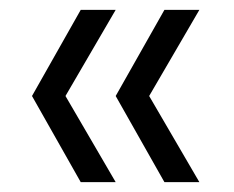

<svg xmlns="http://www.w3.org/2000/svg" viewBox="-20 -490 475 390"><path d="M144 -120 45 -295 144 -470H215L113 -295L215 -120ZM314 -470H385L283 -295L385 -120H314L215 -295Z"/></svg>

Font: Poppins-tnum Light
Style: Regular
Weight: 300
Designer: Ninad Kale (Devanagari), Jonny Pinhorn (Latin)
Foundry: Indian Type Foundry
Version: Version 4.004